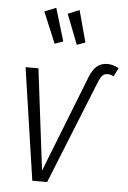

<svg xmlns="http://www.w3.org/2000/svg" viewBox="-56 -851 595 892"><g transform="rotate(5 241.5 -405.0)"><path d="M169.9 -810.1 215.8 -657.2 176.8 -643.1 116.2 -788.1ZM278.8 -809.1 318.8 -661.1 279.8 -647 225.1 -787.1ZM128.9 0 51.8 -522.9H111.8L169.9 -50.8L347.2 -502Q361.3 -537.1 380.6 -554Q399.9 -570.8 431.2 -570.8Q454.6 -570.8 482.9 -556.2L462.9 -516.1Q448.7 -523.9 435.1 -523.9Q420.4 -523.9 411.6 -515.4Q402.8 -506.8 394 -486.8L198.2 0Z"/></g></svg>

Font: Fira Sans Compressed Light
Style: Italic
Weight: 300
Width: 3
Italic angle: -8°
Designer: Carrois Corporate & Edenspiekermann AG
Foundry: Carrois Corporate GbR & Edenspiekermann AG
Version: Version 4.203;PS 004.203;hotconv 1.0.88;makeotf.lib2.5.64775